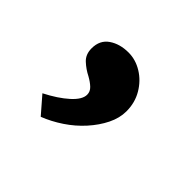

<svg xmlns="http://www.w3.org/2000/svg" viewBox="-87 -292 646 646"><g transform="rotate(45 236.0 31.0)"><path d="M154 212 102 152Q151 127 181.5 99.5Q212 72 212 49Q212 34 200.5 23Q189 12 171 2Q149 -9 130.5 -26Q112 -43 112 -72Q112 -111 140.5 -130.5Q169 -150 210 -150Q244 -150 275 -131Q306 -112 325.5 -79Q345 -46 345 -5Q345 27 329 59.5Q313 92 286 122Q259 152 224.5 175Q190 198 154 212Z"/></g></svg>

Font: Lexend Tera SemiBold
Style: Regular
Weight: 600
Version: Version 1.007